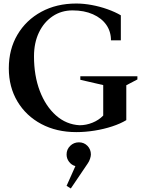

<svg xmlns="http://www.w3.org/2000/svg" viewBox="-20 -735 800 1090"><path d="M413 15Q301 15 214.5 -31Q128 -77 79 -159Q30 -241 30 -347Q30 -455 79 -538Q128 -621 214.5 -668Q301 -715 413 -715Q455 -715 501 -706.5Q547 -698 590.5 -682.5Q634 -667 666 -648V-506H610Q610 -556 583.5 -594Q557 -632 507.5 -654Q458 -676 392 -676Q328 -676 278.5 -642.5Q229 -609 201 -550.5Q173 -492 173 -415Q173 -305 206 -218.5Q239 -132 297.5 -80Q356 -28 432 -24Q469 -24 505 -38.5Q541 -53 566 -79V-252L436 -282V-302H760V-284L697 -251V-53Q664 -33 617 -17.5Q570 -2 517 6.5Q464 15 413 15ZM382 335 358 320 408 208Q386 202 372 183.5Q358 165 358 142Q358 113 378.5 93Q399 73 428 73Q457 73 476.5 93Q496 113 496 142Q496 152 491 167Q486 182 478 193Z"/></svg>

Font: Wittgenstein Semibold
Style: Regular
Weight: 600
Designer: Jörg Drees
Foundry: Jörg Drees
Version: Version 1.303; ttfautohint (v1.8.4.7-5d5b)